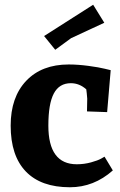

<svg xmlns="http://www.w3.org/2000/svg" viewBox="-20 -775 506 810"><path d="M270 -503Q309 -503 353.5 -497Q398 -491 422 -485L447 -479L432 -302L347 -305L348 -359Q346 -385 344 -398Q315 -424 279 -424Q230 -424 207 -380.5Q184 -337 184 -245Q184 -82 304 -82Q335 -82 364 -90Q393 -98 407 -106L421 -114L456 -56Q376 15 275 15Q153 15 89 -51.5Q25 -118 25 -245Q25 -365 90.5 -434Q156 -503 270 -503ZM373 -755 420 -679Q298 -623 280 -614L213 -565L166 -623Z"/></svg>

Font: Andada
Style: Bold
Weight: 700
Designer: Carolina Giovagnoli
Foundry: Carolina Giovagnoli
Version: Version 1.003